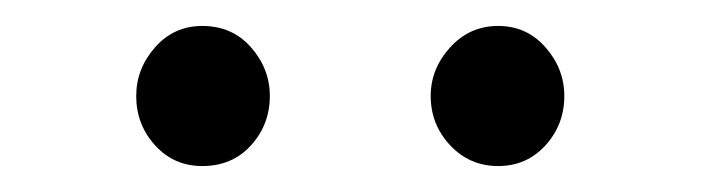

<svg xmlns="http://www.w3.org/2000/svg" viewBox="-20 -782 540 148"><path d="M188 -708Q188 -686 173.5 -670Q159 -654 136 -654Q114 -654 99.5 -670Q85 -686 85 -708Q85 -729 99.5 -745.5Q114 -762 136 -762Q159 -762 173.5 -745.5Q188 -729 188 -708ZM415 -708Q415 -686 400.5 -670Q386 -654 364 -654Q342 -654 327 -670Q312 -686 312 -708Q312 -729 327 -745.5Q342 -762 364 -762Q386 -762 400.5 -745.5Q415 -729 415 -708Z"/></svg>

Font: Kaisei Decol
Style: Regular
Weight: 400
Designer: Font-Kai, 金井和夫
Foundry: KAZUO KANAI
Version: Version 5.003